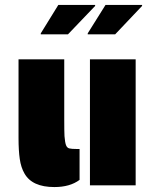

<svg xmlns="http://www.w3.org/2000/svg" viewBox="-20 -750 626 777"><path d="M79 -48Q65 -72 60 -106.5Q55 -141 55 -191V-510H240V-269Q240 -216 241 -199Q243 -174 247 -163Q251 -152 260 -149.5Q269 -147 292 -147H302V-22Q263 7 200 7Q110 7 79 -48ZM344 -510H529V0H344ZM145 -615 216 -730H365V-726L255 -611H145ZM335 -615 407 -730H555V-726L446 -611H335Z"/></svg>

Font: Saira Stencil
Style: Regular
Weight: 400
Designer: Hector Gatti with collaboration of the Omnibus-Type team
Foundry: Omnibus-Type
Version: Version 1.003